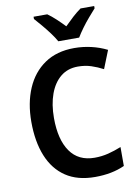

<svg xmlns="http://www.w3.org/2000/svg" viewBox="-101 -1003 778 1079"><g transform="rotate(-10 288.0 -463.5)"><path d="M364 -618Q306 -618 265.5 -585Q225 -552 203.5 -493Q182 -434 182 -356Q182 -233 229.5 -165Q277 -97 369 -97Q410 -97 447.5 -106.5Q485 -116 522 -131V-23Q450 10 353 10Q253 10 186.5 -34.5Q120 -79 86.5 -161.5Q53 -244 53 -357Q53 -464 88.5 -547Q124 -630 193 -677Q262 -724 362 -724Q411 -724 458.5 -713Q506 -702 548 -681L507 -578Q475 -595 440 -606.5Q405 -618 364 -618ZM281 -777Q269 -799 249 -826Q229 -853 207 -879Q185 -905 168 -924V-937H246Q269 -921 292.5 -899Q316 -877 340 -852Q366 -878 388.5 -898.5Q411 -919 436 -937H514V-924Q497 -905 475 -879.5Q453 -854 433 -826.5Q413 -799 400 -777Z"/></g></svg>

Font: Noto Sans Georgian SemiCondensed SemiBold
Style: Regular
Weight: 600
Width: 4
Designer: Monotype Design Team, Akaki Razmadze
Foundry: Google LLC
Version: Version 2.005; ttfautohint (v1.8.4.7-5d5b)